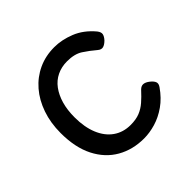

<svg xmlns="http://www.w3.org/2000/svg" viewBox="-142 -653 806 806"><g transform="rotate(-45 261.0 -250.0)"><path d="M278 19Q211 19 158.5 -11Q106 -41 76 -100Q46 -159 46 -245Q46 -305 63.5 -355.5Q81 -406 112.5 -442.5Q144 -479 187 -499Q230 -519 282 -519Q326 -519 372.5 -500.5Q419 -482 456 -438Q467 -424 464.5 -413Q462 -402 451 -390Q438 -377 426.5 -374Q415 -371 403 -381Q376 -404 349 -421.5Q322 -439 278 -439Q245 -439 218 -426Q191 -413 172.5 -388Q154 -363 144 -328.5Q134 -294 134 -250Q134 -192 151.5 -149.5Q169 -107 201.5 -84Q234 -61 278 -61Q310 -61 332.5 -70Q355 -79 374 -95.5Q393 -112 414 -135Q425 -146 437 -145Q449 -144 463 -133Q477 -122 481 -111.5Q485 -101 476 -88Q449 -49 415.5 -25.5Q382 -2 346.5 8.5Q311 19 278 19Z"/></g></svg>

Font: Playwrite BE WAL
Style: Regular
Weight: 400
Designer: Veronika Burian, José Scaglione
Foundry: TypeTogether
Version: Version 1.002